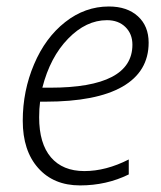

<svg xmlns="http://www.w3.org/2000/svg" viewBox="-20 -559 493 589"><path d="M375 -23.9Q306.6 9.8 225.6 9.8Q144.5 9.8 97.2 -43.5Q49.8 -96.7 49.8 -188.5Q49.8 -280.3 84.5 -361.8Q119.1 -443.4 179.9 -491.2Q240.7 -539.1 314 -539.1Q370.1 -539.1 403.1 -509Q436 -479 436 -428.2Q436 -339.4 355.7 -293.2Q275.4 -247.1 119.1 -247.1H103Q100.1 -226.1 100.1 -199.2Q100.1 -118.7 136.2 -76.4Q172.4 -34.2 238.8 -34.2Q305.2 -34.2 375 -69.8ZM133.8 -290Q386.2 -290 386.2 -421.9Q386.2 -455.1 364.7 -476.1Q343.3 -497.1 308.1 -497.1Q244.1 -497.1 189 -440.4Q133.8 -383.8 109.9 -290Z"/></svg>

Font: Open Sans Hebrew Light
Style: Italic
Weight: 300
Italic angle: -12°
Foundry: Ascender Corporation, Yanek Iontef
Version: Version 2.001;PS 002.001;hotconv 1.0.70;makeotf.lib2.5.58329